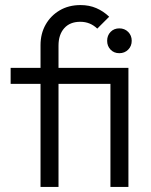

<svg xmlns="http://www.w3.org/2000/svg" viewBox="-20 -738 598 758"><path d="M140 0V-407H22V-470H140V-560Q140 -605 160 -640.5Q180 -676 215.5 -697Q251 -718 298 -718Q332 -718 360 -706Q388 -694 411 -672L364 -625Q336 -652 297 -652Q256 -652 233.5 -626.5Q211 -601 211 -558V-470H487V0H416V-407H211V0ZM451 -528Q430 -528 416.5 -542Q403 -556 403 -577Q403 -598 416.5 -612Q430 -626 451 -626Q472 -626 486 -612Q500 -598 500 -577Q500 -556 486 -542Q472 -528 451 -528Z"/></svg>

Font: Outfit Light
Style: Regular
Weight: 300
Designer: Rodrigo Fuenzalida
Foundry: fragTYPE
Version: Version 1.100; ttfautohint (v1.8.4.7-5d5b)